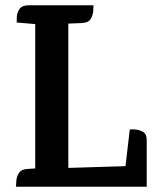

<svg xmlns="http://www.w3.org/2000/svg" viewBox="-20 -705 599 725"><path d="M113 -658 238 -655V-22H113ZM534 -80V0H40Q41 -5 41.5 -20.5Q42 -36 51 -51Q60 -66 84 -67L113 -69L238 -71ZM449 -35 470 -216Q475 -217 490.5 -216Q506 -215 520 -207Q534 -199 534 -177V0H466ZM88 -685H333Q333 -680 332 -664Q331 -648 322.5 -633.5Q314 -619 289 -618L240 -616L114 -614L43 -620Q43 -625 43.5 -641Q44 -657 53.5 -671Q63 -685 88 -685Z"/></svg>

Font: Karma Variable Light
Style: Regular
Weight: 300
Designer: Joana Correia
Foundry: Indian Type Foundry
Version: Version 3.000